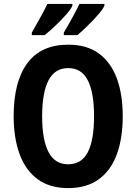

<svg xmlns="http://www.w3.org/2000/svg" viewBox="-20 -954 698 984"><path d="M609 -358Q609 -245 578.5 -162.5Q548 -80 486 -35Q424 10 329 10Q235 10 173 -35.5Q111 -81 80.5 -164Q50 -247 50 -359Q50 -535 120 -630Q190 -725 330 -725Q425 -725 486.5 -680Q548 -635 578.5 -553Q609 -471 609 -358ZM196 -358Q196 -238 228.5 -175Q261 -112 329 -112Q398 -112 430 -174Q462 -236 462 -358Q462 -480 430 -542.5Q398 -605 330 -605Q261 -605 228.5 -542Q196 -479 196 -358ZM515 -924Q506 -905 481.5 -877Q457 -849 428 -821Q399 -793 377 -774H307V-787Q331 -827 353.5 -868.5Q376 -910 387 -934H515ZM351 -924Q341 -904 317 -877Q293 -850 264 -822.5Q235 -795 209 -774H143V-787Q167 -828 189 -868.5Q211 -909 223 -934H351Z"/></svg>

Font: Noto Sans Gurmukhi Condensed
Style: Bold
Weight: 700
Width: 3
Designer: Jelle Bosma - Monotype Design Team
Foundry: Monotype Imaging Inc.
Version: Version 2.004; ttfautohint (v1.8.4.7-5d5b)